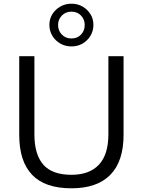

<svg xmlns="http://www.w3.org/2000/svg" viewBox="-20 -1009 770 1038"><path d="M366 9Q223 9 153.5 -64Q84 -137 84 -279V-705H166V-283Q166 -174 214 -119Q262 -64 366 -64Q464 -64 515 -119Q566 -174 566 -283V-705H648V-279Q648 -137 576.5 -64Q505 9 366 9ZM366 -758Q333 -758 306 -773.5Q279 -789 263 -815.5Q247 -842 247 -874Q247 -907 263 -932.5Q279 -958 306 -973.5Q333 -989 366 -989Q400 -989 426.5 -973.5Q453 -958 469 -932.5Q485 -907 485 -874Q485 -842 469 -815.5Q453 -789 426.5 -773.5Q400 -758 366 -758ZM366 -801Q398 -801 418 -822Q438 -843 438 -874Q438 -904 418 -925Q398 -946 366 -946Q335 -946 314.5 -925Q294 -904 294 -874Q294 -843 314.5 -822Q335 -801 366 -801Z"/></svg>

Font: Mulish ExtraLight
Style: Regular
Weight: 400
Version: Version 3.603